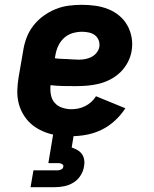

<svg xmlns="http://www.w3.org/2000/svg" viewBox="-20 -558 640 798"><path d="M277 8Q251 8 226.5 5.5Q202 3 179 -4.5Q156 -12 135.5 -24Q115 -36 99 -53Q83 -70 72 -91Q61 -112 56 -136Q51 -160 52 -185Q53 -210 57 -235L76 -345Q80 -373 90 -400Q100 -427 118 -450.5Q136 -474 160 -491.5Q184 -509 211 -520Q238 -531 266 -534.5Q294 -538 321 -538Q349 -538 377 -534Q405 -530 430 -520Q455 -510 475.5 -493Q496 -476 509 -453Q522 -430 527 -402.5Q532 -375 527 -346Q523 -322 511 -299Q499 -276 480.5 -258Q462 -240 439 -228Q416 -216 391.5 -210Q367 -204 343 -202Q319 -200 295 -200Q269 -200 242.5 -200.5Q216 -201 190 -204Q188 -184 191.5 -164.5Q195 -145 207 -131Q219 -117 238 -110.5Q257 -104 277 -104Q291 -104 305.5 -107Q320 -110 334 -117Q348 -124 359.5 -134.5Q371 -145 379 -158L501 -108Q483 -80 457.5 -56.5Q432 -33 402 -18.5Q372 -4 340 2Q308 8 277 8ZM308 -310Q321 -310 334.5 -312.5Q348 -315 360.5 -321.5Q373 -328 382 -339.5Q391 -351 393 -364Q395 -379 389.5 -392Q384 -405 373.5 -412.5Q363 -420 349 -423Q335 -426 321 -426Q301 -426 281 -420Q261 -414 245.5 -399.5Q230 -385 221.5 -366Q213 -347 210 -327L208 -316Q221 -314 233.5 -313.5Q246 -313 258.5 -312.5Q271 -312 283.5 -311Q296 -310 308 -310ZM107 220 119 150H219Q226 150 234 146.5Q242 143 243 135Q245 128 238 124Q231 120 224 120H181L201 0H287L278 55Q290 59 301.5 65.5Q313 72 320.5 82.5Q328 93 330 107Q332 121 329 135Q326 154 314.5 172Q303 190 285 201Q267 212 247 216Q227 220 207 220Z"/></svg>

Font: Iosevka Curly Slab HvEx
Style: Italic
Weight: 900
Width: 7
Italic angle: -9°
Monospace: yes
Designer: Belleve Invis
Foundry: Belleve Invis
Version: Version 11.1.0; ttfautohint (v1.8.3)